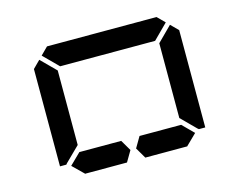

<svg xmlns="http://www.w3.org/2000/svg" viewBox="-81 -1121 979 789"><g transform="rotate(-15 408.0 -726.5)"><path d="M144 -969 175 -1000H641L672 -969L610 -907H590H454H362H226H206ZM686 -955 717 -924V-510H690L685 -514L624 -575V-607V-782V-887V-893ZM130 -515 126 -510H99V-924L130 -955L192 -893V-887V-782V-576ZM144 -500 192 -547V-546H328H369L396 -500L369 -454H212H209H192V-453ZM624 -546 671 -499 624 -453V-454H606H604H475H454H447L420 -500L447 -546H454H475H488Z"/></g></svg>

Font: DSEG14 Classic
Style: Regular
Weight: 400
Designer: Keshikan(Twitter:@keshinomi_88pro)
Version: Version 0.46